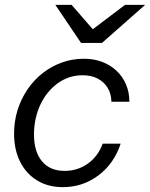

<svg xmlns="http://www.w3.org/2000/svg" viewBox="-20 -760 618 791"><path d="M239 11Q178 11 133 -16.5Q88 -44 63 -93.5Q38 -143 38 -209Q38 -261 52.5 -307Q67 -353 93.5 -392Q120 -431 156 -459Q192 -487 235 -502.5Q278 -518 326 -518Q367 -518 401 -505Q435 -492 460 -468.5Q485 -445 499 -412.5Q513 -380 513 -341H439Q438 -375 423 -399Q408 -423 382 -436.5Q356 -450 320 -450Q286 -450 256 -438Q226 -426 201 -403.5Q176 -381 158 -351Q140 -321 130 -284Q120 -247 120 -206Q120 -135 153 -95.5Q186 -56 246 -56Q300 -56 342 -86Q384 -116 403 -168H477Q450 -86 385.5 -37.5Q321 11 239 11ZM314 -583 208 -740H275L394 -603H314L495 -740H578L400 -583Z"/></svg>

Font: Instrument Sans
Style: Italic
Weight: 400
Italic angle: -13°
Designer: Rodrigo Fuenzalida
Foundry: fragTYPE
Version: Version 1.000;gftools[0.9.28]